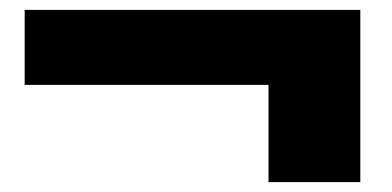

<svg xmlns="http://www.w3.org/2000/svg" viewBox="-20 -463 795 389"><path d="M30 -443H710V-94H524V-291H30Z"/></svg>

Font: Encode Sans Compressed
Style: Black
Weight: 900
Designer: Pablo Impallari, Andres Torresi
Foundry: Pablo Impallari, Andres Torresi
Version: Version 1.000; ttfautohint (v1.00) -l 8 -r 50 -G 200 -x 14 -